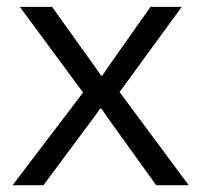

<svg xmlns="http://www.w3.org/2000/svg" viewBox="-20 -545 594 565"><path d="M224.4 -272.7 38.4 -524.7H133.3L264.6 -341L277 -322.9H281.6L293.3 -341L422.7 -524.7H514.7L331.9 -274.1L535.3 0H439.6L292.6 -204.6L278.9 -225H274.3L259.9 -204.6L107.9 0H17.1Z"/></svg>

Font: Mona Sans VF XLt
Style: Regular
Weight: 200
Designer: Deni Anggara
Foundry: GitHub
Version: Version 2.000;Glyphs 3.2.3 (3260)